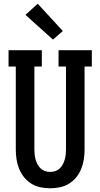

<svg xmlns="http://www.w3.org/2000/svg" viewBox="-20 -1005 540 1033"><path d="M250 8Q224 8 197.5 2.5Q171 -3 148.5 -17Q126 -31 109.5 -51.5Q93 -72 83 -96.5Q73 -121 69 -147.5Q65 -174 65 -200V-647H26V-735H205V-647H165V-200Q165 -186 166.5 -172.5Q168 -159 172 -145.5Q176 -132 182.5 -120Q189 -108 199 -98.5Q209 -89 222.5 -84.5Q236 -80 250 -80Q264 -80 277.5 -84.5Q291 -89 301 -98.5Q311 -108 317.5 -120Q324 -132 328 -145.5Q332 -159 333.5 -172.5Q335 -186 335 -200V-647H295V-735H474V-647H435V-200Q435 -174 431 -147.5Q427 -121 417 -96.5Q407 -72 390.5 -51.5Q374 -31 351.5 -17Q329 -3 302.5 2.5Q276 8 250 8ZM265 -792 117 -925 183 -985 318 -838Z"/></svg>

Font: Iosevka Slab Semibold
Style: Regular
Weight: 600
Monospace: yes
Designer: Belleve Invis
Foundry: Belleve Invis
Version: Version 11.1.1; ttfautohint (v1.8.3)